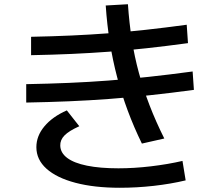

<svg xmlns="http://www.w3.org/2000/svg" viewBox="-20 -838 1040 908"><path d="M651 -159Q613 -237 584 -315Q555 -393 534 -473Q513 -553 499.5 -637.5Q486 -722 480 -812L585 -818Q591 -730 603.5 -650Q616 -570 637 -493Q658 -416 687.5 -339.5Q717 -263 757 -183ZM547 50Q426 50 337 26.5Q248 3 200 -40Q152 -83 152 -142Q152 -195 190 -240.5Q228 -286 296 -316L355 -241Q306 -219 285 -197.5Q264 -176 265 -149Q266 -115 298 -91Q330 -67 391.5 -54.5Q453 -42 540 -42Q614 -42 694 -51.5Q774 -61 843 -77L858 15Q787 32 706.5 41Q626 50 547 50ZM127 -664Q227 -666 316.5 -670Q406 -674 492 -680.5Q578 -687 669 -697Q760 -707 863 -721L869 -634Q766 -620 674.5 -610Q583 -600 496 -593.5Q409 -587 319 -583Q229 -579 127 -577ZM104 -440Q210 -442 305 -446Q400 -450 492.5 -457Q585 -464 682.5 -474.5Q780 -485 891 -500L897 -413Q786 -398 687.5 -387.5Q589 -377 495.5 -370Q402 -363 306.5 -359Q211 -355 104 -353Z"/></svg>

Font: M PLUS 2 Medium
Style: Regular
Weight: 500
Designer: Coji Morishita
Foundry: UNDERFOREST DESIGN
Version: Version 1.001